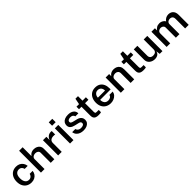

<svg xmlns="http://www.w3.org/2000/svg" viewBox="540 -2676 4618 4618"><g transform="rotate(-45 2849.0 -366.5)"><path d="M286 10Q215 10 159.8 -21.2Q104.5 -52.5 73 -112.2Q41.5 -172 41.5 -256.5Q41.5 -337 71.2 -397.8Q101 -458.5 155.8 -492.8Q210.5 -527 286 -527Q346.5 -527 392.5 -503Q438.5 -479 466.2 -436.5Q494 -394 499.5 -340H396Q392 -363.5 378.5 -384.8Q365 -406 342.2 -419.2Q319.5 -432.5 287 -432.5Q228.5 -432.5 192.5 -389.5Q156.5 -346.5 156.5 -257.5Q156.5 -175.5 190.8 -127Q225 -78.5 289 -78.5Q321 -78.5 344 -92.8Q367 -107 380.2 -128.2Q393.5 -149.5 397 -171H498Q493.5 -118.5 465.5 -77.5Q437.5 -36.5 391.5 -13.2Q345.5 10 286 10Z M610 0V-743H730V-442Q742.5 -461.5 763 -479.8Q783.5 -498 813.2 -509.8Q843 -521.5 884.5 -521.5Q934 -521.5 975 -502.5Q1016 -483.5 1040.5 -447.8Q1065 -412 1065 -362.5V0H943V-342Q943 -382 914.8 -404Q886.5 -426 843.5 -426Q815 -426 789 -416Q763 -406 747.2 -386.2Q731.5 -366.5 731.5 -337V0Z M1195 0V-517H1311.5V-405Q1324 -443.5 1347.2 -470.8Q1370.5 -498 1402 -512.5Q1433.5 -527 1470.5 -527Q1479.5 -527 1488 -526Q1496.5 -525 1500.5 -522.5V-406Q1495 -408.5 1486.2 -409.5Q1477.5 -410.5 1471 -410.5Q1433.5 -413.5 1404.8 -407.5Q1376 -401.5 1356.2 -387.2Q1336.5 -373 1326.5 -351.2Q1316.5 -329.5 1316.5 -300.5V0Z M1599.5 0V-517H1716V0ZM1597.5 -607.5V-722.5H1718V-607.5Z M2053.5 10Q1999.5 10 1951.2 -7.2Q1903 -24.5 1870.2 -61.5Q1837.5 -98.5 1829 -157H1936Q1943 -128.5 1960.8 -110.5Q1978.5 -92.5 2002.8 -84.2Q2027 -76 2053 -76Q2099.5 -76 2128 -92Q2156.5 -108 2156.5 -141.5Q2156.5 -166 2140.8 -180.5Q2125 -195 2089.5 -202.5L1991.5 -225Q1925.5 -239.5 1886 -273Q1846.5 -306.5 1846 -367.5Q1845.5 -413.5 1869 -449.5Q1892.5 -485.5 1939 -506.2Q1985.5 -527 2053.5 -527Q2144 -527 2198.8 -486.8Q2253.5 -446.5 2255 -372H2151.5Q2146 -405.5 2120 -424.2Q2094 -443 2052.5 -443Q2009.5 -443 1982 -426.5Q1954.5 -410 1954.5 -376Q1954.5 -352.5 1975.2 -339Q1996 -325.5 2038.5 -316L2131.5 -293.5Q2171.5 -283.5 2197 -266.5Q2222.5 -249.5 2236.8 -229.2Q2251 -209 2256.8 -187.8Q2262.5 -166.5 2262.5 -148.5Q2262.5 -98.5 2236.8 -63.2Q2211 -28 2164.2 -9Q2117.5 10 2053.5 10Z M2574 4Q2512.5 4 2478.8 -12.2Q2445 -28.5 2432 -58.5Q2419 -88.5 2419 -130V-431H2335V-517H2422.5L2453 -670.5H2540.5V-517.5H2656V-431H2540.5L2541 -134.5Q2541 -111.5 2546.2 -100.8Q2551.5 -90 2563.2 -86.8Q2575 -83.5 2594.5 -83.5H2658.5V-6.5Q2648 -2.5 2627.8 0.8Q2607.5 4 2574 4Z M2983.5 10Q2909 10 2852.2 -21.8Q2795.5 -53.5 2763.8 -112.5Q2732 -171.5 2732 -253Q2732 -332.5 2760.8 -394.2Q2789.5 -456 2844.2 -491.5Q2899 -527 2976.5 -527Q3053 -527 3105 -494.5Q3157 -462 3184 -403.8Q3211 -345.5 3211 -267.5V-230.5H2853.5Q2853 -186.5 2867.5 -152.5Q2882 -118.5 2910.5 -99.2Q2939 -80 2981 -80Q3024 -80 3055.8 -99.2Q3087.5 -118.5 3098 -158H3209Q3200 -104 3166.2 -66.5Q3132.5 -29 3084.2 -9.5Q3036 10 2983.5 10ZM2853 -306H3096Q3096 -343.5 3082.8 -373.8Q3069.5 -404 3043 -421.8Q3016.5 -439.5 2976 -439.5Q2936 -439.5 2908.5 -420Q2881 -400.5 2867 -369.8Q2853 -339 2853 -306Z M3327 0V-517H3446V-443Q3458 -463 3478.8 -481.5Q3499.5 -500 3530 -511.5Q3560.5 -523 3601.5 -523Q3649.5 -523 3690.8 -504Q3732 -485 3757.2 -444.5Q3782.5 -404 3782.5 -340V0H3660.5V-325.5Q3660.5 -376.5 3632.5 -401.2Q3604.5 -426 3562 -426Q3533 -426 3507 -416.2Q3481 -406.5 3464.8 -386.8Q3448.5 -367 3448.5 -337.5V0Z M4100.5 4Q4039 4 4005.2 -12.2Q3971.5 -28.5 3958.5 -58.5Q3945.5 -88.5 3945.5 -130V-431H3861.5V-517H3949L3979.5 -670.5H4067V-517.5H4182.5V-431H4067L4067.5 -134.5Q4067.5 -111.5 4072.8 -100.8Q4078 -90 4089.8 -86.8Q4101.5 -83.5 4121 -83.5H4185V-6.5Q4174.5 -2.5 4154.2 0.8Q4134 4 4100.5 4Z M4482 10Q4444 10 4408.8 -1.2Q4373.5 -12.5 4345.5 -34.2Q4317.5 -56 4301 -88Q4284.5 -120 4284.5 -162.5V-517H4406.5V-176.5Q4406.5 -134.5 4433.2 -107.5Q4460 -80.5 4514 -80.5Q4563 -80.5 4592.5 -106.2Q4622 -132 4622 -180.5V-517H4743V0H4649.5L4636 -101Q4626.5 -58.5 4602.8 -34.2Q4579 -10 4547.2 0Q4515.5 10 4482 10Z M4885 0V-517H5003.5V-443Q5026 -477 5064.8 -502Q5103.5 -527 5163.5 -527Q5191 -527 5219.2 -517.5Q5247.5 -508 5271.8 -489.5Q5296 -471 5310.5 -443.5Q5335 -480 5375.8 -503.5Q5416.5 -527 5467.5 -527Q5495.5 -527 5525.2 -518Q5555 -509 5580 -488Q5605 -467 5620.5 -430.8Q5636 -394.5 5636 -340V0H5514.5V-325.5Q5514.5 -364 5501 -386Q5487.5 -408 5466.2 -417.2Q5445 -426.5 5421 -426.5Q5399.5 -426.5 5376.2 -418Q5353 -409.5 5336.8 -390Q5320.5 -370.5 5320.5 -337.5V0H5199V-345Q5199 -372 5185 -390Q5171 -408 5149.8 -417.2Q5128.5 -426.5 5106.5 -426.5Q5084 -426.5 5060.8 -417Q5037.5 -407.5 5022 -388Q5006.5 -368.5 5006.5 -337.5V0Z"/></g></svg>

Font: Public Sans Thin SemiBold
Style: Regular
Weight: 600
Version: Version 2.001